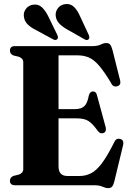

<svg xmlns="http://www.w3.org/2000/svg" viewBox="-20 -932 654 966"><path d="M30 -677.5Q30 -700 55.5 -700H446Q471 -700 486.5 -707.8Q502 -715.5 515 -715.5Q527.5 -715.5 534.2 -707.5Q541 -699.5 546 -680L584.5 -527Q590 -503.5 569.5 -498Q548 -492.5 538.5 -515Q504 -572.5 477.8 -602.5Q451.5 -632.5 426.5 -643Q401.5 -653.5 370.5 -653.5H274.5V-383H357Q388.5 -383 404.2 -397.8Q420 -412.5 427 -452Q432.5 -471.5 447.5 -472Q463.5 -472.5 468 -452.5L511.5 -292.5Q517 -268.5 500 -262.5Q483.5 -257 472 -273.5Q445 -311 424 -323.8Q403 -336.5 366.5 -336.5H274.5V-95Q274.5 -46.5 319.5 -46.5H379.5Q410.5 -46.5 437.2 -59.8Q464 -73 491.8 -109.5Q519.5 -146 554.5 -216Q563.5 -238 584 -233Q605.5 -228.5 599 -200.5L555.5 -20.5Q551 -1.5 544.2 6.5Q537.5 14.5 524 14.5Q511.5 14.5 495.5 7.2Q479.5 0 453.5 0H55.5Q30 0 30 -22.5Q30 -39.5 47.5 -47L74.5 -53.5Q97 -61.5 97 -81V-619Q97 -638.5 74.5 -646.5L47.5 -653Q30 -660.5 30 -677.5ZM383.5 -848.5 426 -757.5Q429 -750.5 429.5 -744.8Q430 -739 426 -734.5Q417.5 -726.5 404 -735L318.5 -783.5Q293.5 -797.5 277.8 -814Q262 -830.5 260 -854.5Q259 -876 273 -892.8Q287 -909.5 310.5 -911.5Q335.5 -914 353 -896.5Q370.5 -879 383.5 -848.5ZM223.5 -848.5 267.5 -758Q270.5 -751.5 271.5 -745.8Q272.5 -740 268.5 -735.5Q260.5 -726.5 246.5 -734.5L160.5 -781Q134.5 -794 118.5 -810Q102.5 -826 100 -850Q97.5 -871 111.2 -888.5Q125 -906 148 -908.5Q173 -912 191 -895.2Q209 -878.5 223.5 -848.5Z"/></svg>

Font: Fraunces 144pt S050
Style: Bold
Weight: 700
Version: Version 1.000; ttfautohint (v1.8.3)